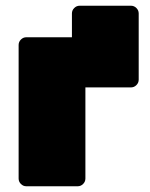

<svg xmlns="http://www.w3.org/2000/svg" viewBox="-20 -650 524 670"><path d="M437 -630Q448 -630 456 -622Q464 -614 464 -603V-372Q464 -361 456 -353Q448 -345 437 -345H278V-27Q278 -16 270 -8Q262 0 251 0H72Q61 0 53 -8Q45 -16 45 -27V-493Q45 -504 53 -512Q61 -520 72 -520H231V-603Q231 -614 239 -622Q247 -630 258 -630Z"/></svg>

Font: Rubik Black
Style: Regular
Weight: 900
Designer: Hubert and Fischer
Foundry: Hubert and Fischer
Version: Version 2.300;gftools[0.9.30]